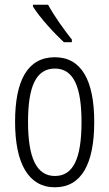

<svg xmlns="http://www.w3.org/2000/svg" viewBox="-20 -785 464 815"><path d="M184 -765H120V-757C149 -710 212 -642 251 -606H285V-617C252 -659 212 -714 184 -765ZM380 -267C380 -443 326 -542 213 -542C98 -542 44 -445 44 -268C44 -91 101 10 213 10C326 10 380 -90 380 -267ZM99 -268C99 -416 132 -494 213 -494C294 -494 326 -413 326 -267C326 -112 291 -38 213 -38C134 -38 99 -117 99 -268Z"/></svg>

Font: Noto Sans Kannada ExtraCondensed Light
Style: Regular
Weight: 300
Width: 2
Designer: Jelle Bosma - Monotype Design Team
Foundry: Monotype Imaging Inc.
Version: Version 2.005